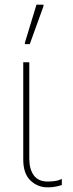

<svg xmlns="http://www.w3.org/2000/svg" viewBox="-20 -796 314 826"><path d="M185 10Q142 10 111 -19.5Q80 -49 80 -110V-528H106V-114Q106 -68 125.5 -41.5Q145 -15 185 -15Q200 -15 215.5 -17Q231 -19 246 -26V0Q234 4 219 7Q204 10 185 10ZM87 -606V-612L137 -776H167V-769L108 -606Z"/></svg>

Font: Noto Sans Thin
Style: Regular
Weight: 100
Designer: Monotype Design Team
Foundry: Monotype Imaging Inc.
Version: Version 2.007